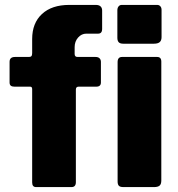

<svg xmlns="http://www.w3.org/2000/svg" viewBox="-20 -762 725 782"><path d="M391 -510V-426Q391 -409 372 -409H300Q289 -409 289 -397V-20Q289 0 271 0H127Q111 0 111 -19V-399Q111 -409 103 -409H39Q29 -409 24 -413Q19 -417 19 -426V-510Q19 -530 41 -530H98Q105 -530 108 -533.5Q111 -537 111 -546V-603Q111 -668 151 -705Q191 -742 262 -742H370Q383 -742 389.5 -736Q396 -730 396 -719V-643Q396 -635 392 -630Q388 -625 380 -625H332Q312 -625 298 -609Q284 -593 284 -570V-542Q284 -530 296 -530H369Q380 -530 385.5 -524.5Q391 -519 391 -510ZM638 -611Q638 -597 630.5 -590.5Q623 -584 607 -584H482Q469 -584 463.5 -590Q458 -596 458 -608V-720Q458 -730 463 -736Q468 -742 476 -742H620Q628 -742 633 -736.5Q638 -731 638 -722ZM637 -27Q637 -12 630 -6Q623 0 607 0H483Q469 0 464 -5.5Q459 -11 459 -23V-509Q459 -530 477 -530H620Q637 -530 637 -511Z"/></svg>

Font: Libre Franklin ExtraBold
Style: Regular
Weight: 800
Designer: Pablo Impallari, Rodrigo Fuenzalida
Foundry: Impallari Type
Version: Version 1.002; ttfautohint (v1.5)